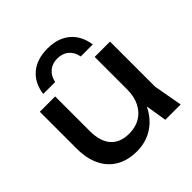

<svg xmlns="http://www.w3.org/2000/svg" viewBox="-210 -970 1151 1151"><g transform="rotate(-45 366.0 -394.0)"><path d="M61 -253V-566H191V-273Q191 -185 231 -139.5Q271 -94 348 -94Q402 -94 442 -118Q482 -142 504 -186.5Q526 -231 526 -290L571 -265Q563 -179 527 -116Q491 -53 434 -19.5Q377 14 306 14Q229 14 174 -18Q119 -50 90 -110Q61 -170 61 -253ZM526 -204V-566H656V-184L689 0H559ZM361 -718Q318 -718 289.5 -694Q261 -670 252 -627H151Q162 -710 217 -756Q272 -802 361 -802Q450 -802 504.5 -756Q559 -710 571 -627H469Q461 -670 432.5 -694Q404 -718 361 -718Z"/></g></svg>

Font: Unbounded Variable
Style: Regular
Weight: 400
Designer: Luke Prowse, Jean-Baptiste Morizot, Fátima Lázaro, Florian Runge
Foundry: NaN
Version: Version 1.600;FEAKit 1.0